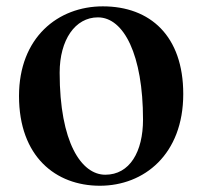

<svg xmlns="http://www.w3.org/2000/svg" viewBox="-20 -572 641 608"><path d="M296.2 16.2C436.1 16.2 560.3 -82.9 560.3 -274.3C560.3 -458 455.8 -551.9 305.6 -551.9C163.5 -551.9 40.2 -453.2 40.2 -267.9C40.2 -76.5 156.1 16.2 296.2 16.2ZM313.4 -18.7C237.8 -18.7 168.9 -120.9 168.9 -341.7C168.9 -445.8 218 -517 290.1 -517C372.1 -517 432.9 -398.2 432.9 -193.3C432.9 -91.6 390.9 -18.7 313.4 -18.7Z"/></svg>

Font: Source Han Serif CN VF
Style: Regular
Weight: 250
Designer: Ryoko NISHIZUKA 西塚涼子 (kana & ideographs); Frank Grießhammer (Latin, Greek & Cyrillic); Wenlong ZHANG 张文龙 (bopomofo); San
Foundry: Adobe
Version: Version 2.002;hotconv 1.1.0;makeotfexe 2.6.0